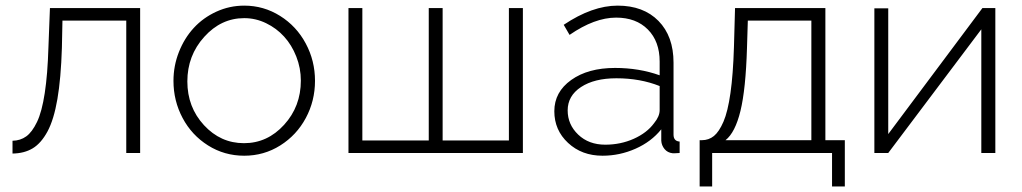

<svg xmlns="http://www.w3.org/2000/svg" viewBox="-20 -549 3668 689"><path d="M24.9 2V-43.9Q53.2 -44.4 74.2 -59.6Q95.2 -74.7 112.8 -111.3Q130.4 -147.9 140.6 -215.1Q150.9 -282.2 153.8 -379.9L159.2 -520H482.9V0H433.1V-475.1H204.1L202.1 -377Q198.7 -267.6 186 -193.6Q173.3 -119.6 150.4 -77.1Q127.4 -34.7 97.2 -16.6Q66.9 1.5 24.9 2Z M602.5 -258.8Q602.5 -313 622.1 -362.5Q641.6 -412.1 675.3 -448.7Q709 -485.4 756.3 -507.1Q803.7 -528.8 856.4 -528.8Q926.3 -528.8 985.1 -491.9Q1043.9 -455.1 1077.1 -393.1Q1110.4 -331.1 1110.4 -258.8Q1110.4 -187 1077.4 -125.5Q1044.4 -64 985.8 -27.1Q927.2 9.8 856.4 9.8Q785.2 9.8 726.6 -27.1Q668 -64 635.3 -125.5Q602.5 -187 602.5 -258.8ZM1059.6 -259.8Q1059.6 -304.7 1043.2 -346.2Q1026.9 -387.7 999.5 -417.7Q972.2 -447.8 934.8 -465.8Q897.5 -483.9 856.4 -483.9Q773.4 -483.9 712.9 -416.7Q652.3 -349.6 652.3 -256.8Q652.3 -164.6 711.9 -99.9Q771.5 -35.2 855.5 -35.2Q939.5 -35.2 999.5 -101.1Q1059.6 -167 1059.6 -259.8Z M1230.5 0V-520H1280.3V-44.9H1518.6V-520H1568.4V-44.9H1806.2V-520H1856.4V0Z M1969.2 -149.9Q1969.2 -218.8 2029.8 -262Q2090.3 -305.2 2187 -305.2Q2273.4 -305.2 2347.2 -278.8V-328.1Q2347.2 -400.4 2304.9 -443.1Q2262.7 -485.8 2190.9 -485.8Q2113.8 -485.8 2023.9 -423.8L2002.9 -460Q2105.5 -528.8 2196.3 -528.8Q2289.1 -528.8 2343 -473.9Q2397 -418.9 2397 -324.2V-65.9Q2397 -42.5 2418.9 -41V0Q2397 1.5 2394 1Q2375.5 -1 2364.7 -14.2Q2354 -27.3 2353 -43.9V-85Q2317.4 -40.5 2260.7 -15.4Q2204.1 9.8 2142.1 9.8Q2067.9 9.8 2018.6 -36.1Q1969.2 -82 1969.2 -149.9ZM2327.1 -106.9Q2347.2 -131.3 2347.2 -153.8V-240.2Q2277.3 -268.1 2191.9 -268.1Q2112.8 -268.1 2064.9 -236.6Q2017.1 -205.1 2017.1 -152.8Q2017.1 -102.1 2054.9 -65.9Q2092.8 -29.8 2151.9 -29.8Q2207 -29.8 2254.4 -51Q2301.8 -72.3 2327.1 -106.9Z M2490.7 120.1V-45.9H2498.5Q2523.4 -45.9 2542 -61Q2560.5 -76.2 2576.2 -112.3Q2591.8 -148.4 2601.3 -215.3Q2610.8 -282.2 2613.8 -379.9L2617.7 -520H2941.9V-45.9H3011.7V120.1H2965.8V0H2535.6V120.1ZM2583.5 -45.9H2891.6V-475.1H2663.6L2660.6 -377Q2656.2 -229 2637.2 -151.1Q2618.2 -73.2 2583.5 -45.9Z M3117.7 0V-519H3167.5V-67.9L3505.4 -520H3551.8V0H3501.5V-443.8L3167.5 0Z"/></svg>

Font: Rawline Light
Style: Regular
Weight: 300
Designer: Matt McInerney, Pablo Impallari, Rodrigo Fuenzalida
Foundry: Matt McInerney, Pablo Impallari, Rodrigo Fuenzalida
Version: Version 4.020;PS 004.020;hotconv 1.0.88;makeotf.lib2.5.64775